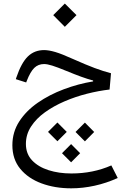

<svg xmlns="http://www.w3.org/2000/svg" viewBox="-20 -714 707 1060"><path d="M245.1 14.2 296.9 -37.6 348.6 14.2 296.9 65.9ZM397 14.6 448.7 -37.1 500 14.6 448.7 66.4ZM322.3 131.8 372.6 81.5 422.4 131.8 372.6 182.1ZM223.6 -437.5Q249 -437.5 284.9 -427Q320.8 -416.5 384.3 -387.7Q455.6 -356 502.7 -338.4Q549.8 -320.8 592.8 -309.6L585 -219.7Q524.9 -212.9 460.4 -196.5Q396 -180.2 335.9 -154.3Q275.9 -128.4 227.8 -93.8Q179.7 -59.1 151.4 -15.4Q123 28.3 123 80.6Q123 135.3 157.2 171.4Q191.4 207.5 248.3 225.6Q305.2 243.7 374 243.7Q493.7 243.7 594.7 199.2L629.9 268.6Q567.9 296.9 502.4 311.3Q437 325.7 373.5 325.7Q282.7 325.7 209 298.3Q135.3 271 91.8 218Q48.3 165 48.3 87.9Q48.3 15.1 86.4 -43.7Q124.5 -102.5 188.7 -147Q252.9 -191.4 332.3 -221.2Q411.6 -251 494.1 -264.6V-269.5Q462.9 -277.8 428 -290.5Q393.1 -303.2 346.7 -322.3Q295.9 -343.3 268.3 -351.8Q240.7 -360.4 223.6 -360.4Q190.9 -360.4 169.2 -339.1Q147.5 -317.9 127.9 -267.6L124.5 -258.8L67.4 -276.9L70.3 -286.1Q97.7 -367.2 133.8 -402.3Q169.9 -437.5 223.6 -437.5ZM273.9 -630.4 337.9 -694.3 402.3 -630.4 337.9 -565.9Z"/></svg>

Font: Estedad-FD Regular
Style: FD-Regular
Weight: 400
Designer: Amin Abedi
Version: Version 7.3